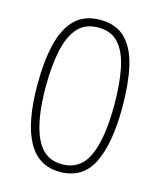

<svg xmlns="http://www.w3.org/2000/svg" viewBox="-108 -780 727 871"><g transform="rotate(15 255.5 -345.0)"><path d="M454 -346Q454 -172 407.5 -80Q361 12 255 12Q154 12 104.5 -78.5Q55 -169 55 -346Q55 -454 74 -534Q93 -614 137 -658Q181 -702 256 -702Q331 -702 374.5 -658Q418 -614 436 -534Q454 -454 454 -346ZM94 -346Q94 -190 132.5 -107Q171 -24 255 -24Q342 -24 379 -106.5Q416 -189 416 -346Q416 -443 401.5 -515Q387 -587 352.5 -626.5Q318 -666 256 -666Q194 -666 159 -626Q124 -586 109 -514Q94 -442 94 -346Z"/></g></svg>

Font: Noto Sans Kannada SemiCondensed ExtraLight
Style: Regular
Weight: 200
Width: 4
Designer: Jelle Bosma - Monotype Design Team
Foundry: Monotype Imaging Inc.
Version: Version 2.005; ttfautohint (v1.8.4.7-5d5b)